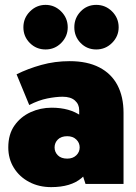

<svg xmlns="http://www.w3.org/2000/svg" viewBox="-20 -755 560 788"><path d="M190 13Q140 13 100 -8Q60 -29 37 -66Q14 -103 14 -150Q14 -204 39.5 -240Q65 -276 105.5 -294.5Q146 -313 192 -313Q266 -313 313.5 -279Q361 -245 374 -177L305 -197V-303Q305 -327 287.5 -342.5Q270 -358 237 -358Q210 -358 174.5 -351Q139 -344 100 -324L48 -450Q94 -473 149.5 -488.5Q205 -504 266 -504Q338 -504 387.5 -478.5Q437 -453 462 -405.5Q487 -358 487 -292V0H331L299 -99L374 -123Q359 -62 315 -24.5Q271 13 190 13ZM256 -104Q279 -104 293 -117.5Q307 -131 307 -150Q307 -169 293 -182.5Q279 -196 256 -196Q231 -196 217.5 -182.5Q204 -169 204 -150Q204 -131 217.5 -117.5Q231 -104 256 -104ZM76 -643Q76 -681 103 -708Q130 -735 167 -735Q204 -735 231 -708Q258 -681 258 -643Q258 -606 231.5 -579Q205 -552 167 -552Q129 -552 102.5 -578.5Q76 -605 76 -643ZM285 -643Q285 -681 311 -708Q337 -735 375 -735Q413 -735 440 -708Q467 -681 467 -643Q467 -606 440 -579Q413 -552 375 -552Q337 -552 311 -578.5Q285 -605 285 -643Z"/></svg>

Font: Gabarito Black
Style: Regular
Weight: 900
Designer: Leandro Assis / Alvaro Franca / Felipe Casaprima
Foundry: Naipe Foundry
Version: Version 1.000